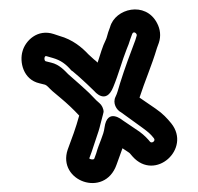

<svg xmlns="http://www.w3.org/2000/svg" viewBox="-20 -571 430 417"><path d="M202 -316C202 -316 205 -327 205 -328C205 -335 201 -343 196 -347C187 -354 178 -366 164 -378C155 -386 150 -391 145 -395L128 -410C121 -417 109 -431 91 -435L79 -438C75 -440 76 -451 81 -449L95 -445C112 -440 123 -432 135 -418C136 -417 137 -417 138 -416L152 -404C162 -395 176 -382 185 -373C185 -373 210 -342 226 -382C238 -411 245 -439 255 -464C258 -471 261 -479 263 -486L267 -497C270 -505 278 -498 277 -494L274 -484C263 -455 251 -423 241 -391C236 -375 235 -369 231 -361C224 -347 233 -332 243 -327L290 -293C302 -284 306 -281 314 -271C319 -265 310 -259 306 -263C302 -268 294 -277 283 -285L246 -310C246 -310 213 -338 207 -294C205 -277 195 -260 189 -238L185 -227C184 -223 175 -225 174 -227C174 -227 174 -228 175 -230L179 -241L194 -286C197 -295 199 -306 202 -316ZM66 -390 78 -387C83 -385 86 -380 94 -373L113 -357C125 -347 139 -334 152 -320C145 -294 136 -270 127 -246C104 -178 207 -140 233 -213C238 -226 240 -233 246 -249L255 -243C264 -237 260 -240 268 -231C317 -176 396 -248 352 -303C343 -314 334 -324 318 -335L283 -359C295 -396 309 -427 321 -467L325 -478C330 -493 328 -508 321 -521C296 -569 230 -553 219 -512L215 -501C213 -495 212 -489 210 -485C202 -469 198 -453 192 -435C190 -437 187 -440 184 -442L172 -453C158 -468 138 -485 109 -493L97 -497C61 -509 35 -482 29 -460C22 -437 30 -398 66 -390Z"/></svg>

Font: Blanket
Style: Outline
Weight: 400
Foundry: Cannot Into Space Fonts
Version: Version 0.9